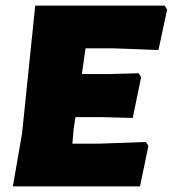

<svg xmlns="http://www.w3.org/2000/svg" viewBox="-20 -667 618 687"><path d="M502 -159 511 -145 481 0H26L59 -190L106 -647H569L578 -633L547 -488L389 -494H286L273 -402H371L476 -405L485 -391L455 -245L340 -248H250L244 -210L239 -153H335Z"/></svg>

Font: Alegreya Sans Black
Style: Italic
Weight: 900
Italic angle: -7°
Designer: Juan Pablo del Peral
Foundry: Huerta Tipografica
Version: Version 2.007